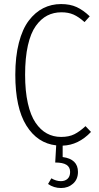

<svg xmlns="http://www.w3.org/2000/svg" viewBox="-20 -714 491 956"><path d="M433.1 -57.1Q370.6 8.8 292 11.2V67.9Q368.2 78.1 368.2 142.1Q368.2 178.7 343.8 200.4Q319.3 222.2 284.2 222.2Q248 222.2 219.2 202.1L235.8 173.8Q259.3 188 283.2 188Q303.7 188 316.4 176.3Q329.1 164.6 329.1 142.1Q329.1 118.2 311 106.7Q293 95.2 254.9 95.2L259.8 9.8Q166.5 -0.5 111.3 -88.9Q56.2 -177.2 56.2 -341.8Q56.2 -432.1 74 -501Q91.8 -569.8 123.3 -611.3Q154.8 -652.8 195.3 -673.3Q235.8 -693.8 284.2 -693.8Q329.1 -693.8 361.8 -678.7Q394.5 -663.6 426.8 -632.8L400.9 -604Q372.1 -629.9 346.2 -641.4Q320.3 -652.8 286.1 -652.8Q247.1 -652.8 215.3 -636.5Q183.6 -620.1 158.2 -584.7Q132.8 -549.3 118.9 -487.8Q105 -426.3 105 -341.8Q105 -260.3 118.7 -199.7Q132.3 -139.2 157 -103Q181.6 -66.9 213.4 -49.6Q245.1 -32.2 284.2 -32.2Q323.7 -32.2 350.3 -45.7Q377 -59.1 405.8 -85.9Z"/></svg>

Font: Fira Sans Compressed ExtraLight
Style: Regular
Weight: 250
Width: 1
Designer: Carrois Corporate & Edenspiekermann AG
Foundry: Carrois Corporate GbR & Edenspiekermann AG
Version: Version 4.203;PS 004.203;hotconv 1.0.88;makeotf.lib2.5.64775